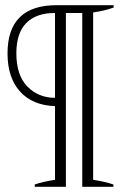

<svg xmlns="http://www.w3.org/2000/svg" viewBox="-20 -720 526 740"><path d="M114 -9Q146 -20 192 -27V-311Q105 -314 57 -367.5Q9 -421 9 -514Q9 -700 198 -700H418V-691Q382 -678 339 -672V-27Q385 -20 417 -9V0H297V-670H234V0H114ZM192 -670Q119 -670 81 -631Q43 -592 43 -515Q43 -430 85.5 -386.5Q128 -343 192 -343Z"/></svg>

Font: Trirong Light
Style: Italic
Weight: 300
Italic angle: -12°
Designer: Katatrad Team
Foundry: CadsonDemak
Version: Version 1.001